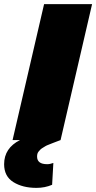

<svg xmlns="http://www.w3.org/2000/svg" viewBox="-69 -680 467 932"><path d="M225 0Q218 3 205 7.5Q192 12 185.5 15Q179 18 168 22Q157 26 151.5 29.5Q146 33 138.5 37.5Q131 42 127 46Q123 50 118.5 55.5Q114 61 112.5 67Q111 73 111 80Q111 117 160 117Q174 117 190 111L184 217Q149 232 108 232Q41 232 -4 204Q-49 176 -49 117Q-49 39 28 0H-8L145 -660H378Z"/></svg>

Font: Elaine Sans Black
Style: Italic
Weight: 900
Italic angle: -13°
Designer: Wei Huang
Foundry: Wei Huang
Version: Version 2.001;December 24, 2019;FontCreator 12.0.0.2547 64-b